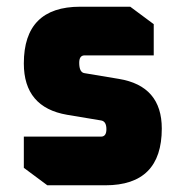

<svg xmlns="http://www.w3.org/2000/svg" viewBox="-20 -552 552 572"><path d="M51 -52V-145H281Q297 -145 297 -167Q297 -190 282 -193L180 -210Q51 -232 51 -363Q51 -532 219 -532H368L438 -480V-387H232Q216 -387 216 -365Q216 -336 232 -334L334 -317Q462 -296 462 -169Q462 0 294 0H121Z"/></svg>

Font: Oxanium ExtraLight ExtraBold
Style: Regular
Weight: 800
Version: Version 2.000